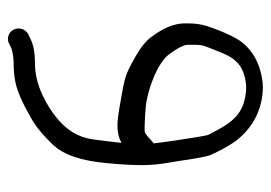

<svg xmlns="http://www.w3.org/2000/svg" viewBox="-121 -573 695 493"><g transform="rotate(90 226.5 -326.5)"><path d="M338 -365.1 337.7 -364.8C328.5 -355.7 321.8 -351.6 318.5 -350.6C316.2 -350.1 293 -350 256.9 -353C212.7 -356.7 140 -383.3 118.7 -414.3C101.5 -437.2 95 -453.2 95 -460.8C95 -497.4 94.1 -495.4 107.1 -527.3C120.3 -559.6 125.1 -574.6 143.8 -591.1C160.7 -606.1 195.8 -614.7 222.5 -609.7C278.6 -601.6 298.1 -569.6 326.8 -512.4C327.7 -509.2 330.1 -496.5 333.2 -477.5C339.3 -438.8 343.8 -410.8 348.1 -374ZM337.8 -217.1C332.6 -180.1 314 -149.1 280.5 -122.9C255.3 -102.3 200.9 -69 146.2 -69C118.9 -69 96.9 -65.7 81.1 -57.8L67.6 -51.6L67.1 -51.2C51.4 -41.8 50 -23.6 57.2 -12C63.6 -1.7 77.9 4.8 92.1 -2.3L103.4 -8C113.3 -11.5 127.4 -14 142.1 -14C159.1 -14 174.6 -15.4 189.3 -18.2C214 -22.9 245.2 -36.8 284.3 -59.5C305.1 -71 327.2 -89.4 351.4 -114.6C378.2 -142.6 393 -189.3 398.9 -253.2C402.3 -289.5 404 -319.4 404 -343C404 -366.7 401.9 -389.5 397.8 -411.3C392.6 -438.6 386.7 -493.6 378.4 -518.5L378.2 -519L377.9 -519.6C367.9 -542.1 356.9 -562.4 344.9 -580.4L344.7 -580.7L344.6 -580.9C315.4 -620.7 276.2 -644.7 229.9 -651.9C211.9 -654.7 195.3 -654.7 181.2 -651.8C134.6 -643.9 98.4 -621 77.6 -583.6C70.5 -570.8 63.1 -554.3 55.3 -534C42.7 -500.9 40 -488.4 40 -453.5C40 -426.1 52.3 -397.7 74.5 -368C86 -352.7 102.9 -339.3 124.9 -327.1C174.6 -299.1 176.6 -299.9 245 -287.7C292.2 -279.3 319.2 -276.2 346.8 -290.8C344.6 -269.6 341.6 -244.9 337.8 -217.1Z"/></g></svg>

Font: MewTooHand
Style: BdCond
Weight: 400
Designer: Mew Too, Robert Jablonski
Version: Version 0.77